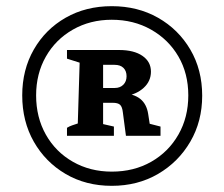

<svg xmlns="http://www.w3.org/2000/svg" viewBox="-20 -796 726 622"><path d="M342 -194Q258 -194 192.5 -232.5Q127 -271 89.5 -337Q52 -403 52 -487Q52 -570 89.5 -635.5Q127 -701 192.5 -738.5Q258 -776 342 -776Q426 -776 492 -738.5Q558 -701 596.5 -635.5Q635 -570 635 -486Q635 -403 596.5 -337Q558 -271 492 -232.5Q426 -194 342 -194ZM197 -356V-382Q205 -387 214 -390Q223 -393 232 -396L238 -593L197 -606V-634H314V-394L349 -386V-356ZM342 -240Q414 -240 470 -272Q526 -304 558 -360Q590 -416 590 -487Q590 -558 558 -613Q526 -668 469.5 -700Q413 -732 342 -732Q272 -732 216 -700Q160 -668 128.5 -612.5Q97 -557 97 -487Q97 -416 128.5 -360Q160 -304 216 -272Q272 -240 342 -240ZM388 -356 378 -432Q376 -450 369 -456.5Q362 -463 345 -463H275V-511H352Q369 -511 379.5 -521.5Q390 -532 390 -549Q390 -566 380 -576Q370 -586 351 -586H275V-634H366Q414 -634 441.5 -615Q469 -596 469 -564Q469 -533 445.5 -511.5Q422 -490 386 -485L372 -496Q414 -492 434.5 -475.5Q455 -459 460 -427L471 -356L434 -403L500 -386V-356Z"/></svg>

Font: Piazzolla Thin Black
Style: Regular
Weight: 900
Version: Version 2.005